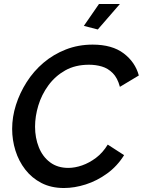

<svg xmlns="http://www.w3.org/2000/svg" viewBox="-20 -938 717 964"><path d="M301 6Q237 6 188.5 -19Q140 -44 107 -86.5Q74 -129 57.5 -182Q41 -235 41 -291Q41 -351 60 -411Q79 -471 114 -526Q149 -581 198.5 -623Q248 -665 310.5 -689.5Q373 -714 445 -714Q543 -714 601 -670Q659 -626 677 -559L582 -502Q570 -547 546 -571Q522 -595 491.5 -604Q461 -613 427 -613Q358 -613 307.5 -584.5Q257 -556 223 -509.5Q189 -463 172.5 -408.5Q156 -354 156 -302Q156 -246 175 -198.5Q194 -151 231.5 -123Q269 -95 323 -95Q356 -95 392 -107.5Q428 -120 462 -145.5Q496 -171 521 -212L603 -159Q569 -104 518 -67Q467 -30 410.5 -12Q354 6 301 6ZM471 -790 401 -808 477 -918H582Z"/></svg>

Font: Raleway Thin SemiBold
Style: Italic
Weight: 600
Italic angle: -12°
Version: Version 4.026